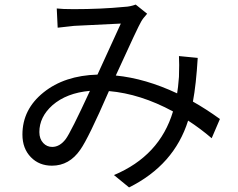

<svg xmlns="http://www.w3.org/2000/svg" viewBox="-20 -767 1040 839"><path d="M373 -370Q271 -361 209 -307Q152 -256 152 -190Q152 -160 169 -142Q185 -125 208 -125Q241 -125 267 -159Q289 -188 373 -370ZM905 -163Q856 -205 802 -240Q741 -46 544 52L478 -2Q678 -86 736 -280Q594 -357 456 -369Q366 -162 331 -113Q283 -43 207 -43Q151 -43 115 -80Q78 -118 78 -179Q78 -289 170 -363Q262 -437 406 -441L508 -664L304 -654Q245 -648 232 -646L228 -730Q252 -727 302 -727Q422 -727 524 -737Q549 -738 573 -747L623 -707Q604 -686 597 -673Q584 -652 486 -437Q616 -424 754 -359Q758 -381 762 -431Q764 -489 762 -522L844 -514Q837 -397 823 -323Q880 -291 941 -247Z"/></svg>

Font: Source Han Sans K Regular
Style: Regular
Weight: 400
Designer: Ryoko NISHIZUKA  (kana & ideographs); Paul D. Hunt (Latin, Greek & Cyrillic); Wenlong ZHANG  (bopomofo); Sandoll Communi
Foundry: Adobe Systems Incorporated
Version: Version 1.00 July 18, 2014, initial release